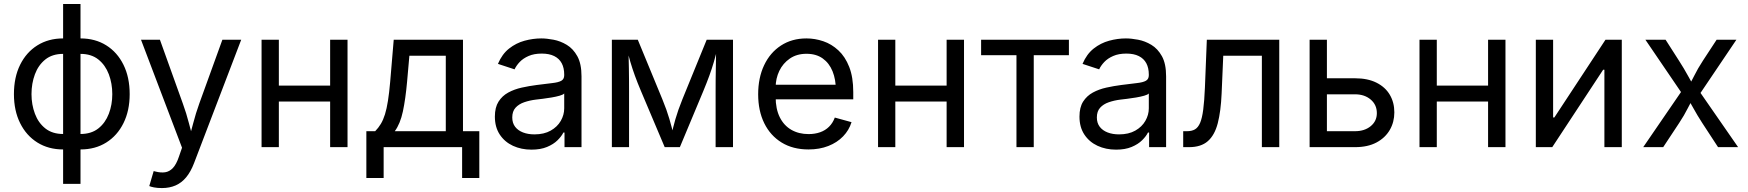

<svg xmlns="http://www.w3.org/2000/svg" viewBox="-20 -748 8887 976"><path d="M300.8 186.5V-727.5H389.2V186.5ZM300.8 11.7Q226.6 11.7 170.2 -23.4Q113.8 -58.6 82.3 -122.1Q50.8 -185.5 50.8 -269.5Q50.8 -355 82.3 -418.7Q113.8 -482.4 170.2 -517.6Q226.6 -552.7 300.8 -552.7H327.1V11.7ZM300.8 -66.9H315.4V-474.1H300.8Q246.1 -474.1 210.4 -445.6Q174.8 -417 157.5 -370.4Q140.1 -323.7 140.1 -269.5Q140.1 -216.3 157.5 -169.9Q174.8 -123.5 210.4 -95.2Q246.1 -66.9 300.8 -66.9ZM389.2 11.7H363.8V-552.7H389.2Q463.9 -552.7 520 -517.6Q576.2 -482.4 607.7 -418.7Q639.2 -355 639.2 -269.5Q639.2 -185.5 607.7 -122.1Q576.2 -58.6 520 -23.4Q463.9 11.7 389.2 11.7ZM389.2 -66.9Q444.3 -66.9 480 -95.2Q515.6 -123.5 533.2 -169.7Q550.8 -215.8 550.8 -269.5Q550.8 -323.7 533.2 -370.4Q515.6 -417 480 -445.6Q444.3 -474.1 389.2 -474.1H375.5V-66.9Z M738.8 197.8 761.2 121.6 770.5 124Q797.4 130.9 819.3 127.7Q841.3 124.5 858.9 106Q876.5 87.4 889.6 48.3L905.3 2.9L696.8 -545.9H793L909.2 -222.2Q927.7 -171.4 940.4 -121.6Q953.1 -71.8 967.3 -24.9H935.1Q949.2 -71.8 962.2 -121.8Q975.1 -171.9 993.2 -222.2L1110.4 -545.9H1206.1L966.3 81.5Q949.7 125 926.5 153.1Q903.3 181.2 872.6 194.6Q841.8 208 803.2 208Q779.8 208 762.7 204.6Q745.6 201.2 738.8 197.8Z M1678.7 -313V-231.9H1376.5V-313ZM1397.5 -545.9V0H1309.6V-545.9ZM1746.6 -545.9V0H1658.2V-545.9Z M1842.3 156.7V-81.1H1887.2Q1903.8 -98.1 1916 -118.4Q1928.2 -138.7 1937 -167Q1945.8 -195.3 1952.1 -235.6Q1958.5 -275.9 1963.4 -332L1981.4 -545.9H2333.5V-81.1H2416.5V156.7H2329.1V0H1930.2V156.7ZM1986.8 -81.1H2246.1V-464.8H2061L2049.3 -332Q2041.5 -245.1 2028.1 -181.9Q2014.6 -118.7 1986.8 -81.1Z M2681.6 12.7Q2629.9 12.7 2587.6 -6.8Q2545.4 -26.4 2520.5 -64Q2495.6 -101.6 2495.6 -155.3Q2495.6 -202.1 2514.2 -231.4Q2532.7 -260.7 2563.7 -277.6Q2594.7 -294.4 2632.3 -302.7Q2669.9 -311 2708 -315.9Q2756.8 -322.3 2787.6 -325.7Q2818.4 -329.1 2833.3 -337.4Q2848.1 -345.7 2848.1 -365.7V-368.7Q2848.1 -402.8 2835.4 -426.5Q2822.8 -450.2 2797.4 -462.9Q2772 -475.6 2733.9 -475.6Q2694.8 -475.6 2667 -463.4Q2639.2 -451.2 2621.8 -432.9Q2604.5 -414.6 2595.7 -395.5L2511.2 -423.3Q2532.2 -473.1 2567.9 -501.2Q2603.5 -529.3 2646.5 -541Q2689.5 -552.7 2731.4 -552.7Q2758.8 -552.7 2793.7 -546.1Q2828.6 -539.6 2861.1 -520Q2893.6 -500.5 2914.8 -462.2Q2936 -423.8 2936 -359.9V0H2849.6V-74.2H2843.8Q2834.5 -55.2 2814 -34.9Q2793.5 -14.6 2760.7 -1Q2728 12.7 2681.6 12.7ZM2696.8 -64.9Q2745.6 -64.9 2779.3 -84Q2813 -103 2830.6 -133.5Q2848.1 -164.1 2848.1 -197.3V-272.9Q2842.8 -266.6 2824.7 -261.5Q2806.6 -256.3 2783.4 -252.4Q2760.3 -248.5 2738.5 -245.8Q2716.8 -243.2 2704.1 -241.7Q2672.4 -237.8 2644.8 -228.3Q2617.2 -218.8 2600.6 -200.4Q2584 -182.1 2584 -150.9Q2584 -122.6 2598.6 -103.5Q2613.3 -84.5 2638.7 -74.7Q2664.1 -64.9 2696.8 -64.9Z M3090.3 0V-545.9H3222.2L3346.7 -244.1Q3358.4 -215.8 3367.2 -190.9Q3376 -166 3382.6 -143.6Q3389.2 -121.1 3394.8 -99.4Q3400.4 -77.6 3405.8 -55.7H3391.1Q3396 -76.7 3401.4 -97.9Q3406.7 -119.1 3413.3 -142.1Q3419.9 -165 3428.7 -190.2Q3437.5 -215.3 3449.2 -244.1L3572.3 -545.9H3706.1V0H3617.7V-285.2Q3617.7 -313 3617.9 -340.8Q3618.2 -368.7 3618.7 -397Q3619.1 -425.3 3619.6 -454.1Q3620.1 -482.9 3620.6 -512.2H3630.4Q3619.1 -468.8 3608.9 -433.6Q3598.6 -398.4 3585.9 -363.5Q3573.2 -328.6 3555.2 -285.2L3436 0H3358.9L3238.3 -285.2Q3220.2 -328.1 3207.5 -363Q3194.8 -397.9 3184.3 -433.3Q3173.8 -468.8 3162.6 -512.2H3174.3Q3174.8 -487.3 3175.5 -459.5Q3176.3 -431.6 3176.8 -402.3Q3177.2 -373 3177.5 -343.5Q3177.7 -314 3177.7 -285.2V0Z M4089.8 11.7Q4010.7 11.7 3953.4 -23.4Q3896 -58.6 3865 -121.6Q3834 -184.6 3834 -268.6Q3834 -352.5 3864.3 -416.5Q3894.5 -480.5 3950 -516.6Q4005.4 -552.7 4079.6 -552.7Q4123 -552.7 4165.3 -538.3Q4207.5 -523.9 4241.9 -491.9Q4276.4 -460 4296.9 -407.7Q4317.4 -355.5 4317.4 -279.8V-243.2H3893.6V-317.4H4270L4229 -290Q4229 -343.8 4212.2 -385.5Q4195.3 -427.2 4162.1 -450.9Q4128.9 -474.6 4079.6 -474.6Q4030.3 -474.6 3995.1 -450.4Q3960 -426.3 3941.4 -387.5Q3922.9 -348.6 3922.9 -304.2V-254.9Q3922.9 -194.3 3943.8 -152.1Q3964.8 -109.9 4002.7 -88.1Q4040.5 -66.4 4090.3 -66.4Q4122.6 -66.4 4148.9 -75.7Q4175.3 -85 4194.3 -103.8Q4213.4 -122.6 4223.6 -150.4L4308.6 -127Q4295.9 -85.9 4265.6 -54.7Q4235.4 -23.4 4190.7 -5.9Q4146 11.7 4089.8 11.7Z M4812.5 -313V-231.9H4510.3V-313ZM4531.2 -545.9V0H4443.4V-545.9ZM4880.4 -545.9V0H4792V-545.9Z M5147 0V-467.3H4967.3V-545.9H5413.6V-467.3H5234.9V0Z M5653.3 12.7Q5601.6 12.7 5559.3 -6.8Q5517.1 -26.4 5492.2 -64Q5467.3 -101.6 5467.3 -155.3Q5467.3 -202.1 5485.8 -231.4Q5504.4 -260.7 5535.4 -277.6Q5566.4 -294.4 5604 -302.7Q5641.6 -311 5679.7 -315.9Q5728.5 -322.3 5759.3 -325.7Q5790 -329.1 5804.9 -337.4Q5819.8 -345.7 5819.8 -365.7V-368.7Q5819.8 -402.8 5807.1 -426.5Q5794.4 -450.2 5769 -462.9Q5743.7 -475.6 5705.6 -475.6Q5666.5 -475.6 5638.7 -463.4Q5610.8 -451.2 5593.5 -432.9Q5576.2 -414.6 5567.4 -395.5L5482.9 -423.3Q5503.9 -473.1 5539.6 -501.2Q5575.2 -529.3 5618.2 -541Q5661.1 -552.7 5703.1 -552.7Q5730.5 -552.7 5765.4 -546.1Q5800.3 -539.6 5832.8 -520Q5865.2 -500.5 5886.5 -462.2Q5907.7 -423.8 5907.7 -359.9V0H5821.3V-74.2H5815.4Q5806.2 -55.2 5785.6 -34.9Q5765.1 -14.6 5732.4 -1Q5699.7 12.7 5653.3 12.7ZM5668.5 -64.9Q5717.3 -64.9 5751 -84Q5784.7 -103 5802.2 -133.5Q5819.8 -164.1 5819.8 -197.3V-272.9Q5814.5 -266.6 5796.4 -261.5Q5778.3 -256.3 5755.1 -252.4Q5731.9 -248.5 5710.2 -245.8Q5688.5 -243.2 5675.8 -241.7Q5644 -237.8 5616.5 -228.3Q5588.9 -218.8 5572.3 -200.4Q5555.7 -182.1 5555.7 -150.9Q5555.7 -122.6 5570.3 -103.5Q5585 -84.5 5610.4 -74.7Q5635.7 -64.9 5668.5 -64.9Z M5994.6 0V-81.1H6014.2Q6038.1 -81.1 6054.2 -90.3Q6070.3 -99.6 6080.6 -123.5Q6090.8 -147.5 6096.4 -190.9Q6102.1 -234.4 6105 -302.7L6114.7 -545.9H6482.9V0H6394.5V-464.8H6198.2L6189.9 -272.5Q6186 -182.1 6170.2 -121.3Q6154.3 -60.5 6119.6 -30.3Q6085 0 6024.4 0Z M6711.4 -350.1H6868.2Q6932.6 -350.1 6977.3 -327.6Q7022 -305.2 7044.9 -266.1Q7067.9 -227.1 7067.9 -176.8Q7067.9 -127.4 7044.7 -87.4Q7021.5 -47.4 6977.1 -23.7Q6932.6 0 6868.2 0H6637.2V-545.9H6725.1V-81.1H6868.2Q6916.5 -81.1 6947.8 -106.7Q6979 -132.3 6979 -172.9Q6979 -215.3 6947.8 -241.9Q6916.5 -268.6 6868.2 -268.6H6711.4Z M7564.9 -313V-231.9H7262.7V-313ZM7283.7 -545.9V0H7195.8V-545.9ZM7632.8 -545.9V0H7544.4V-545.9Z M8224.1 0H8135.7V-393.6H8129.4L7870.6 0H7787.1V-545.9H7875V-150.9H7881.3L8141.1 -545.9H8224.1Z M8333 0 8548.3 -314 8547.9 -246.6 8344.2 -545.9H8446.8L8514.6 -439.9Q8541 -398.9 8560.3 -363.3Q8579.6 -327.6 8600.1 -294.4H8554.2Q8575.2 -327.6 8592.5 -363.3Q8609.9 -398.9 8636.7 -439.9L8706.1 -545.9H8806.6L8602.1 -242.7V-307.6L8815.4 0H8713.4L8633.3 -122.6Q8607.4 -162.6 8588.6 -197Q8569.8 -231.4 8549.8 -263.2H8596.2Q8576.2 -231.4 8559.1 -197Q8542 -162.6 8515.6 -122.6L8434.6 0Z"/></svg>

Font: Inter Variable LoSnoCo
Style: Regular
Weight: 400
Designer: Rasmus Andersson
Foundry: rsms
Version: Version 4.000;git-a52131595; featfreeze: case,dlig,ss01,ss02